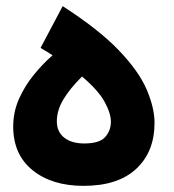

<svg xmlns="http://www.w3.org/2000/svg" viewBox="-20 -587 566 625"><path d="M252 18Q149 18 86 -33Q23 -84 23 -175Q23 -223 42 -265.5Q61 -308 90.5 -344Q120 -380 151 -407Q133 -419 112 -431L184 -567Q302 -491 367 -423Q432 -355 457.5 -295.5Q483 -236 483 -187Q483 -93 423.5 -37.5Q364 18 252 18ZM165 -192Q165 -158 189 -139Q213 -120 254 -120Q304 -120 322.5 -141Q341 -162 341 -191Q341 -218 320.5 -255.5Q300 -293 247 -338Q206 -297 185.5 -262Q165 -227 165 -192Z"/></svg>

Font: Readex Pro SemiBold
Style: Regular
Weight: 600
Designer: Bonnie Shaver-Troup, Thomas Jockin
Foundry: Lexend
Version: Version 1.204; ttfautohint (v1.8.4.7-5d5b)